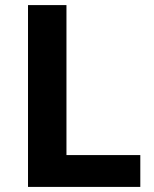

<svg xmlns="http://www.w3.org/2000/svg" viewBox="-20 -734 605 754"><path d="M90 0V-714H241V-125H531V0Z"/></svg>

Font: Noto Sans Gunjala Gondi
Style: Regular
Weight: 400
Designer: Ek Type
Foundry: Ek Type
Version: Version 1.004